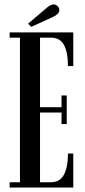

<svg xmlns="http://www.w3.org/2000/svg" viewBox="-20 -846 384 866"><path d="M23.5 0V-24H70V-676H23.5V-700H310.5V-548H286.5Q286.5 -609 269 -642.5Q251.5 -676 210 -676H160.5V-362.5H257.5V-415.5H281V-286.5H257.5V-338.5H160.5V-24H209Q250.5 -24 268.5 -58.2Q286.5 -92.5 286.5 -153.5H310.5V0ZM120.5 -724.5 107 -739.5 193.5 -813Q209.5 -826 222.5 -826Q236.5 -826 244.5 -812Q247.5 -806.5 247.5 -800.5Q247.5 -791 239.2 -782.8Q231 -774.5 218.5 -769.5Z"/></svg>

Font: Imbue 50pt Medium
Style: Regular
Weight: 500
Designer: Tyler Finck
Foundry: Etcetera Type Company
Version: Version 1.102; ttfautohint (v1.8.3)